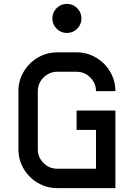

<svg xmlns="http://www.w3.org/2000/svg" viewBox="-20 -970 690 990"><path d="M175 -500V-200Q175 -159 204.5 -129.5Q234 -100 275 -100H475V-300H375V-400H575V0H275Q221 0 175 -27Q129 -54 102 -100Q75 -146 75 -200V-500Q75 -554 102 -600Q129 -646 175 -673Q221 -700 275 -700H375Q429 -700 475 -673Q521 -646 548 -600Q575 -554 575 -500H475Q475 -541 445.5 -570.5Q416 -600 375 -600H275Q234 -600 204.5 -570.5Q175 -541 175 -500ZM250 -875Q250 -906 272 -928Q294 -950 325 -950Q356 -950 378 -928Q400 -906 400 -875Q400 -844 378 -822Q356 -800 325 -800Q294 -800 272 -822Q250 -844 250 -875Z"/></svg>

Font: Monoikos Medium
Style: Regular
Weight: 500
Designer: Brian Krent
Version: Version 0.088